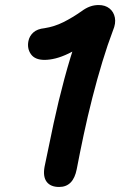

<svg xmlns="http://www.w3.org/2000/svg" viewBox="-20 -732 478 763"><path d="M285 -60Q278 -24 260.5 -6.5Q243 11 215 11Q181 11 165.5 -9.5Q150 -30 157 -69Q174 -153 193 -241.5Q212 -330 235.5 -417.5Q259 -505 286 -583L312 -554Q281 -533 253 -519.5Q225 -506 201 -500Q177 -494 157 -494Q119 -494 103 -516.5Q87 -539 93 -569Q97 -589 112.5 -603Q128 -617 157 -620Q196 -626 232 -644Q268 -662 305 -688Q321 -700 337.5 -706Q354 -712 372 -712Q398 -712 415 -698.5Q432 -685 436.5 -662Q441 -639 429 -611Q408 -556 387 -487Q366 -418 347 -343.5Q328 -269 312.5 -196Q297 -123 285 -60Z"/></svg>

Font: Shantell Sans Light SemiBold
Style: Italic
Weight: 600
Italic angle: -11°
Version: Version 1.011;[c5ecc13dd]